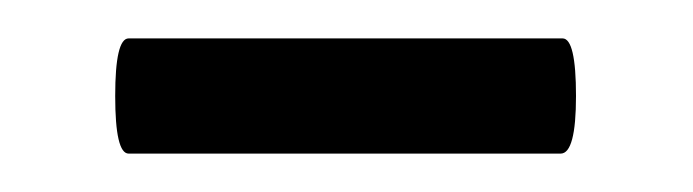

<svg xmlns="http://www.w3.org/2000/svg" viewBox="-20 -316 361 100"><path d="M47 -236Q40 -236 40 -266Q40 -296 47 -296H273Q280 -296 280 -266Q280 -236 272 -236Z"/></svg>

Font: Junicode Two Beta Condensed Medium
Style: Regular
Weight: 500
Width: 3
Designer: Peter S. Baker
Foundry: Briery Creek Software
Version: Version 1.053; ttfautohint (v1.8.4)